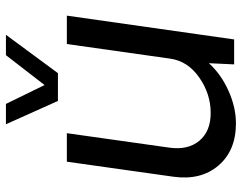

<svg xmlns="http://www.w3.org/2000/svg" viewBox="-102 -688 796 631"><g transform="rotate(-90 295.5 -372.0)"><path d="M279.8 -579.1 203.1 -750H270L332 -623L430.2 -750H497.1L371.1 -579.1ZM560.1 -549.8 481.9 0H399.9L403.8 -83Q367.7 -43 313.2 -18.6Q258.8 5.9 206.1 5.9Q116.2 5.9 67.1 -52Q18.1 -109.9 30.8 -200.2L80.1 -549.8H173.8L126 -210.9Q118.2 -150.9 149.2 -114Q180.2 -77.1 240.2 -77.1Q303.2 -77.1 357.2 -115Q411.1 -152.8 418.9 -210.9L466.8 -549.8Z"/></g></svg>

Font: Oakes Grotesk
Style: Italic
Weight: 400
Designer: Samuel Oakes
Foundry: Samuel Oakes
Version: Version 1.0 | wf-rip DC20170320